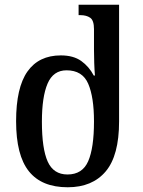

<svg xmlns="http://www.w3.org/2000/svg" viewBox="-20 -780 605 811"><path d="M266 11Q156 11 102 -56.5Q48 -124 48 -268Q48 -410 96 -478Q144 -546 237 -546Q290 -546 323 -522.5Q356 -499 376 -461H381Q379 -485 378 -514.5Q377 -544 377 -570V-657Q377 -694 361 -705Q345 -716 320 -716H312V-760H483V-267Q483 -123 426.5 -56Q370 11 266 11ZM265 -43Q328 -43 352.5 -99Q377 -155 377 -267Q377 -370 352.5 -426.5Q328 -483 261 -483Q205 -483 181 -427Q157 -371 157 -266Q157 -152 181.5 -97.5Q206 -43 265 -43Z"/></svg>

Font: Noto Serif Georgian SemiCondensed Medium
Style: Regular
Weight: 500
Width: 4
Designer: Monotype Design Team, Akaki Razmadze
Foundry: Google LLC
Version: Version 2.003; ttfautohint (v1.8.4.7-5d5b)